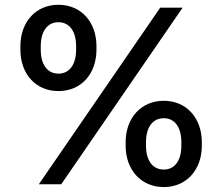

<svg xmlns="http://www.w3.org/2000/svg" viewBox="-20 -759 915 791"><path d="M654.8 11.7C748.5 11.7 811.5 -60.1 811.5 -158.7V-173.3C811.5 -272 748.5 -343.8 654.8 -343.8C560.5 -343.8 497.6 -272 497.6 -173.3V-158.7C497.6 -60.1 560.5 11.7 654.8 11.7ZM220.7 -383.8C314.9 -383.8 377.4 -455.1 377.4 -554.2V-568.8C377.4 -667.5 314.9 -739.3 220.7 -739.3C126.5 -739.3 64 -667.5 64 -568.8V-554.2C64 -455.1 126.5 -383.8 220.7 -383.8ZM640.1 -727.5 140.1 0H232.4L732.4 -727.5ZM654.8 -60.5C609.9 -60.5 581.5 -96.2 581.5 -158.7V-173.3C581.5 -235.8 609.9 -272 654.8 -272C699.2 -272 727.1 -235.8 727.1 -173.3V-158.7C727.1 -96.2 699.2 -60.5 654.8 -60.5ZM220.7 -455.6C176.3 -455.6 147.9 -491.7 147.9 -554.2V-568.8C147.9 -631.3 176.3 -667.5 220.7 -667.5C265.1 -667.5 293.5 -631.3 293.5 -568.8V-554.2C293.5 -491.7 265.1 -455.6 220.7 -455.6Z"/></svg>

Font: Inteeer Medium
Style: Regular
Weight: 500
Designer: Rasmus Andersson
Foundry: rsms
Version: Version 4.001;Glyphs 3.4 (3402)